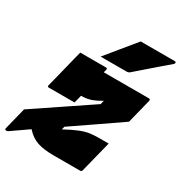

<svg xmlns="http://www.w3.org/2000/svg" viewBox="-230 -940 1025 1088"><g transform="rotate(30 283.0 -396.5)"><path d="M110 -580H278Q289 -580 286 -569Q284 -561 281 -550H576Q587 -550 585 -539L545 -379Q473 -329 395.5 -276Q318 -223 242 -171L237 -151Q289 -179 322.5 -192.5Q356 -206 383.5 -210Q411 -214 443 -214H507Q494 -163 481.5 -112.5Q469 -62 456 -11Q454 0 443 0H267Q206 0 164.5 -13.5Q123 -27 88 -66Q60 -46 33.5 -28Q7 -10 -17 7Q-22 11 -26 12Q-30 13 -33 13Q-43 13 -41 2L-5 -142Q85 -203 175.5 -263.5Q266 -324 356 -385L362 -410Q334 -393 306 -382Q278 -371 236 -370Q232 -355 229 -342Q226 -329 223 -319H55Q44 -319 47 -330Q53 -352 61 -385Q69 -418 78.5 -455Q88 -492 96 -525.5Q104 -559 110 -580ZM375 -806H599Q605 -806 606 -800.5Q607 -795 602 -790Q569 -762 539.5 -736.5Q510 -711 479.5 -684.5Q449 -658 411 -625Q404 -618 388 -618H221Q259 -665 297.5 -711.5Q336 -758 375 -806Z"/></g></svg>

Font: Recursive Sn Lnr St XBk
Style: Italic
Weight: 1000
Italic angle: -15°
Version: Version 1.079;hotconv 1.0.112;makeotfexe 2.5.65598; ttfautoh